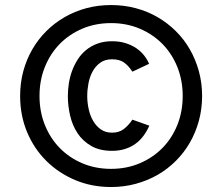

<svg xmlns="http://www.w3.org/2000/svg" viewBox="-20 -732 884 764"><path d="M425.8 -131.8Q376.5 -131.8 342.8 -151.4Q309.1 -170.9 288.6 -201.9Q268.1 -232.9 259 -272Q250 -311 250 -350.1Q250 -374 253.9 -399.7Q257.8 -425.3 266.6 -449.5Q275.4 -473.6 289.1 -495.1Q302.7 -516.6 322.3 -532.7Q341.8 -548.8 367.4 -558.3Q393.1 -567.9 425.8 -567.9Q456.1 -567.9 480.5 -560.1Q504.9 -552.2 523.2 -539.6Q541.5 -526.9 554 -510.7Q566.4 -494.6 573.2 -478L506.8 -446.8Q491.2 -470.7 473.4 -483.4Q455.6 -496.1 425.8 -496.1Q397.9 -496.1 378.9 -482.4Q359.9 -468.8 348.4 -447.5Q336.9 -426.3 332 -400.4Q327.1 -374.5 327.1 -350.1Q327.1 -324.2 332.8 -298.1Q338.4 -272 350.6 -251Q362.8 -230 381.3 -217Q399.9 -204.1 425.8 -204.1Q454.1 -204.1 472.9 -218.8Q491.7 -233.4 506.8 -255.9L574.2 -231.9Q564.5 -210 550.8 -191.4Q537.1 -172.9 518.8 -159.7Q500.5 -146.5 477.3 -139.2Q454.1 -131.8 425.8 -131.8ZM421.9 12.2Q344.7 12.2 278.8 -15.6Q212.9 -43.5 164.1 -92Q115.2 -140.6 87.6 -206.8Q60.1 -272.9 60.1 -350.1Q60.1 -401.4 72.5 -448Q85 -494.6 108.2 -534.9Q131.3 -575.2 164.1 -607.9Q196.8 -640.6 237.1 -663.8Q277.3 -687 324 -699.5Q370.6 -711.9 421.9 -711.9Q473.1 -711.9 520 -699.5Q566.9 -687 606.9 -663.8Q647 -640.6 679.9 -607.9Q712.9 -575.2 735.8 -534.9Q758.8 -494.6 771.5 -448Q784.2 -401.4 784.2 -350.1Q784.2 -298.8 771.5 -252Q758.8 -205.1 735.8 -165Q712.9 -125 679.9 -92Q647 -59.1 606.9 -36.1Q566.9 -13.2 520 -0.5Q473.1 12.2 421.9 12.2ZM421.9 -60.1Q483.9 -60.1 536.1 -82.3Q588.4 -104.5 626.5 -143.3Q664.6 -182.1 685.8 -235.1Q707 -288.1 707 -350.1Q707 -412.1 685.8 -465.1Q664.6 -518.1 626.5 -556.9Q588.4 -595.7 536.1 -617.9Q483.9 -640.1 421.9 -640.1Q359.9 -640.1 307.6 -617.9Q255.4 -595.7 217.5 -556.9Q179.7 -518.1 158.4 -465.1Q137.2 -412.1 137.2 -350.1Q137.2 -288.1 158.4 -235.1Q179.7 -182.1 217.5 -143.3Q255.4 -104.5 307.6 -82.3Q359.9 -60.1 421.9 -60.1Z"/></svg>

Font: Overpass
Style: Regular
Weight: 400
Designer: Delve Withrington
Foundry: Delve Fonts
Version: Version 1.001